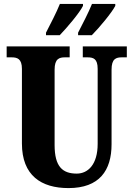

<svg xmlns="http://www.w3.org/2000/svg" viewBox="-20 -951 682 981"><path d="M379 -784V-771H449C487 -809 551 -886 569 -921V-931H450C432 -886 402 -829 379 -784ZM215 -784V-771H285C322 -809 387 -886 404 -921V-931H286C268 -886 238 -829 215 -784ZM330 10C488 10 550 -80 550 -214V-595C550 -651 573 -658 603 -658H628V-714H403V-658H427C457 -658 479 -651 479 -599V-216C479 -111 430 -64 372 -64C300 -64 259 -99 259 -210V-595C259 -651 283 -658 312 -658H336V-714H14V-658H39C68 -658 92 -651 92 -599V-218C92 -54 191 10 330 10Z"/></svg>

Font: Noto Serif Devanagari ExtraCondensed Black
Style: Regular
Weight: 900
Width: 2
Designer: Universal Thirst, Indian Type Foundry and the Monotype Design Team
Foundry: Monotype Imaging Inc.
Version: Version 2.004